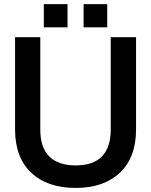

<svg xmlns="http://www.w3.org/2000/svg" viewBox="-20 -901 734 933"><path d="M53.2 -272V-720.2H175.8V-272Q175.8 -183.1 220 -140.1Q264.2 -97.2 347.2 -97.2Q518.1 -97.2 518.1 -272V-720.2H641.1V-272Q641.1 -135.7 562.7 -61.8Q484.4 12.2 347.2 12.2Q210 12.2 131.6 -61.8Q53.2 -135.7 53.2 -272ZM192.9 -768.1V-880.9H308.1V-768.1ZM386.2 -768.1V-880.9H501V-768.1Z"/></svg>

Font: Aspekta 550
Style: Regular
Weight: 550
Designer: Ivo Dolenc
Version: Version 2.000